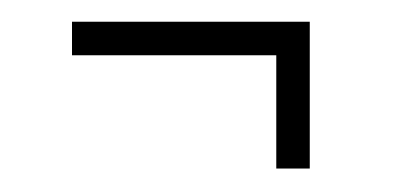

<svg xmlns="http://www.w3.org/2000/svg" viewBox="-20 -316 361 172"><path d="M227.5 -165V-281L242 -266.5H44.5V-296.5H257.5V-165Z"/></svg>

Font: Imbue Thin 10pt Light
Style: Regular
Weight: 300
Version: Version 1.102